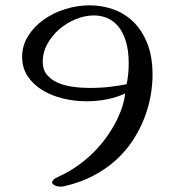

<svg xmlns="http://www.w3.org/2000/svg" viewBox="-20 -669 638 724"><path d="M457.5 -351.6Q461.4 -370.1 463.4 -389.9Q465.3 -409.7 465.3 -430.2Q465.3 -479 454.6 -513.4Q443.8 -547.9 425.8 -569.6Q407.7 -591.3 384 -601.1Q360.4 -610.8 334 -610.8Q300.3 -610.8 266.1 -596.9Q231.9 -583 204.1 -559.1Q176.3 -535.2 158.7 -503.4Q141.1 -471.7 141.1 -436Q141.1 -406.7 156.5 -387.7Q171.9 -368.7 197 -357.4Q222.2 -346.2 254.2 -341.8Q286.1 -337.4 318.8 -337.4Q360.4 -337.4 396.7 -341.8Q433.1 -346.2 457.5 -351.6ZM222.2 33.2Q215.3 34.7 209 34.7Q196.3 34.7 186.3 30Q176.3 25.4 176.3 18.1Q176.3 14.6 181.2 9.3Q186 3.9 197.8 -1.5Q242.2 -21.5 278.1 -47.9Q314 -74.2 341.8 -103.8Q369.6 -133.3 389.9 -163.8Q410.2 -194.3 423.6 -222.7Q437 -251 443.8 -275.1Q450.7 -299.3 451.7 -316.4Q418.9 -301.3 381.8 -294.2Q344.7 -287.1 306.6 -287.1Q260.3 -287.1 216.6 -297.9Q172.9 -308.6 138.9 -329.6Q105 -350.6 84.2 -381.8Q63.5 -413.1 63.5 -454.1Q63.5 -497.1 85.7 -532.7Q107.9 -568.4 143.8 -594.2Q179.7 -620.1 225.6 -634.5Q271.5 -648.9 318.4 -648.9Q363.3 -648.9 405.8 -634.3Q448.2 -619.6 481.4 -588.1Q514.6 -556.6 534.9 -506.8Q555.2 -457 555.2 -386.7Q555.2 -348.1 547.6 -305.9Q540 -263.7 523.4 -221.4Q506.8 -179.2 480.7 -139.4Q454.6 -99.6 417.7 -65.9Q380.9 -32.2 332.3 -6.6Q283.7 19 222.2 33.2Z"/></svg>

Font: Meddon
Style: Regular
Weight: 400
Designer: Vernon Adams
Foundry: Vernon Adams
Version: Version 1.000